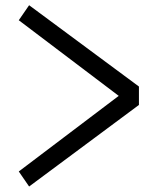

<svg xmlns="http://www.w3.org/2000/svg" viewBox="-20 -715 596 724"><path d="M89.8 -11.7Q80.1 -26.4 50.8 -68.4Q145.5 -139.6 427.7 -353.5Q334 -424.8 50.8 -638.7Q60.5 -653.3 89.8 -695.3Q193.4 -619.1 503.9 -388.7Q503.9 -371.1 503.9 -319.3Q400.4 -242.2 89.8 -11.7Z"/></svg>

Font: Gothic A1
Style: Regular
Weight: 400
Designer: HanYang I&C Co.,Ltd.
Version: Version 2.50